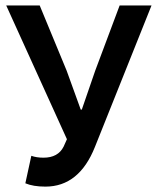

<svg xmlns="http://www.w3.org/2000/svg" viewBox="-20 -674 577 706"><path d="M147 12.2Q102.1 12.2 73.2 0L95.2 -101.1Q114.3 -94.2 140.1 -94.2Q193.4 -94.2 213.9 -134.8L226.1 -162.1L2.9 -653.8H126L225.1 -414.1L276.9 -271H280.8L330.1 -414.1L419.9 -653.8H537.1L329.1 -133.8Q271 12.2 147 12.2Z"/></svg>

Font: SourceSansPro-Semibold
Style: Regular
Weight: 600
Designer: Paul D. Hunt
Foundry: Adobe Systems Incorporated
Version: Version 2.020;PS 2.0;hotconv 1.0.86;makeotf.lib2.5.63406